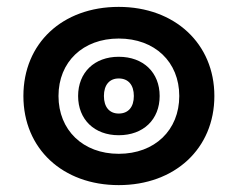

<svg xmlns="http://www.w3.org/2000/svg" viewBox="-20 -550 691 558"><path d="M325 -12C488 -12 603 -118 603 -271C603 -423 488 -530 325 -530C161 -530 48 -424 48 -271C48 -118 162 -12 325 -12ZM325 -103C221 -103 150 -172 150 -271C150 -370 221 -438 325 -438C430 -438 501 -370 501 -271C501 -172 430 -103 325 -103ZM325 -157C397 -157 444 -203 444 -271C444 -339 397 -385 325 -385C254 -385 207 -339 207 -271C207 -203 254 -157 325 -157ZM325 -220C298 -220 282 -239 282 -271C282 -303 298 -322 325 -322C353 -322 369 -303 369 -271C369 -239 353 -220 325 -220Z"/></svg>

Font: Noto Sans Thai Looped ExtraBold
Style: Regular
Weight: 800
Designer: Cadson Demak Team
Foundry: Cadson Demak Co., Ltd.
Version: Version 1.001